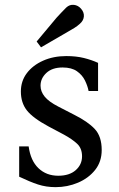

<svg xmlns="http://www.w3.org/2000/svg" viewBox="-20 -761 492 791"><path d="M209 10Q170 10 136.5 -1Q103 -12 59 -33V-158H98Q106 -99 138.5 -68Q171 -37 220 -37Q266 -37 292 -60Q318 -83 318 -117Q318 -150 297.5 -169Q277 -188 244 -206L180 -240Q115 -275 90.5 -306.5Q66 -338 66 -384Q66 -427 90.5 -459.5Q115 -492 157.5 -511Q200 -530 253 -530Q294 -530 326 -522Q358 -514 384 -502V-386H345Q341 -407 330 -429.5Q319 -452 297 -467.5Q275 -483 238 -483Q195 -483 171 -460.5Q147 -438 147 -408Q147 -384 164 -363Q181 -342 220 -322L286 -288Q342 -260 370.5 -229.5Q399 -199 399 -143Q399 -95 372 -61Q345 -27 301.5 -8.5Q258 10 209 10ZM149 -566 131 -590 213 -688Q224 -700 233.5 -710Q243 -720 253 -730Q267 -743 284.5 -741Q302 -739 314 -725Q327 -710 325.5 -693Q324 -676 309 -663Q298 -653 286.5 -646Q275 -639 261 -631Z"/></svg>

Font: Hedvig Letters Serif 12pt
Style: Regular
Weight: 400
Designer: Alexander Örn & Tor Weibull
Foundry: Kanon Foundry
Version: Version 1.000; ttfautohint (v1.8.4.7-5d5b)